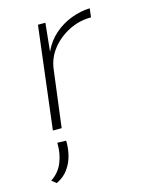

<svg xmlns="http://www.w3.org/2000/svg" viewBox="-94 -452 520 697"><g transform="rotate(-15 166.0 -103.0)"><path d="M143 -385 132 -279Q149 -316 177.5 -341Q206 -366 241.5 -379.5Q277 -393 312 -394L308 -361Q263 -361 224 -341Q185 -321 159 -288Q133 -255 128 -212L101 0H68L115 -385ZM32 188 15 174Q45 155 59 122Q73 89 72 47L105 48Q106 74 99.5 101.5Q93 129 76.5 152Q60 175 32 188Z"/></g></svg>

Font: Josefin Sans Thin ExtraLight
Style: Italic
Weight: 250
Italic angle: -7°
Version: Version 2.000